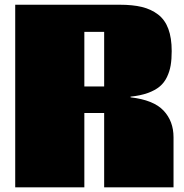

<svg xmlns="http://www.w3.org/2000/svg" viewBox="-20 -799 786 819"><path d="M339.8 -430.2H424.3V-663.1H339.8ZM536.6 -386.7 537.1 -383.8Q634.8 -372.6 677.5 -327.4Q720.2 -282.2 720.2 -213.4V0H424.3V-316.9H339.8V0H44.9V-778.8H490.7Q545.9 -778.8 585.2 -769.3Q624.5 -759.8 654.1 -737.3Q683.6 -714.8 698 -676Q712.4 -637.2 712.4 -581.1Q712.4 -546.4 708 -520.3Q703.6 -494.1 692.1 -470.2Q680.7 -446.3 661.1 -429.9Q641.6 -413.6 610.4 -402.3Q579.1 -391.1 536.6 -386.7Z"/></svg>

Font: Coda
Style: Heavy
Weight: 800
Version: Version 2.000; ttfautohint (v0.8) -r 50 -G 200 -x